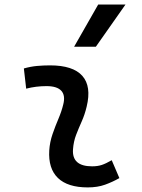

<svg xmlns="http://www.w3.org/2000/svg" viewBox="-20 -815 626 845"><path d="M471.7 -109.9 505.4 -31.2Q475.6 -14.2 442.4 -2.2Q409.2 9.8 366.2 9.8Q277.8 9.8 234.9 -31.7Q191.9 -73.2 196.8 -153.3Q199.2 -189.9 211.2 -224.6Q223.1 -259.3 237.1 -292Q251 -324.7 258.3 -355Q268.6 -395 249.8 -415.5Q231 -436 184.6 -436Q138.2 -436 95.2 -424.8L85 -513.7Q113.8 -522 142.6 -524.7Q171.4 -527.3 200.2 -527.3Q301.3 -527.3 342.3 -481.2Q383.3 -435.1 361.3 -345.2Q353 -310.5 339.6 -280.5Q326.2 -250.5 314.9 -221.2Q303.7 -191.9 301.3 -157.7Q295.9 -83 385.3 -83Q409.7 -83 428 -89.1Q446.3 -95.2 471.7 -109.9ZM306.2 -609.4 412.1 -794.9H532.2L401.9 -609.4Z"/></svg>

Font: Cascadia Code PL
Style: Italic
Weight: 400
Italic angle: -10°
Monospace: yes
Designer: Aaron Bell
Foundry: Saja Typeworks
Version: Version 2404.023